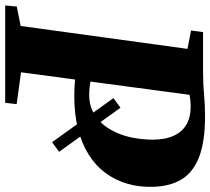

<svg xmlns="http://www.w3.org/2000/svg" viewBox="-66 -736 790 721"><g transform="rotate(90 328.5 -375.0)"><path d="M537.5 -202.5 501.5 -176 336 -406.5 372 -433ZM-12 0 -8 -43.5 65 -58 151 -684.5 82 -698 88 -743H240Q282 -743 322.2 -746.8Q362.5 -750.5 404.5 -750.5Q498.5 -750.5 556.2 -728.5Q614 -706.5 640.8 -662.8Q667.5 -619 669 -554.5Q670.5 -503 657.2 -458Q644 -413 617 -376.5Q590 -340 548.5 -313.8Q507 -287.5 452 -273.5Q397 -259.5 328 -259.5Q315 -259.5 297 -260.2Q279 -261 263.2 -262.5Q247.5 -264 240 -265L238 -327Q248.5 -324.5 261.8 -322Q275 -319.5 291.2 -317.5Q307.5 -315.5 325.5 -315.5Q358 -315.5 384.2 -328Q410.5 -340.5 430.5 -362.8Q450.5 -385 464.2 -414.8Q478 -444.5 484.8 -479.5Q491.5 -514.5 492 -552.5Q492 -601.5 477 -633.5Q462 -665.5 434.5 -681Q407 -696.5 368.5 -696.5Q356 -696.5 341.8 -695Q327.5 -693.5 311.8 -690Q296 -686.5 277.5 -679.5L328 -725.5L239 -59.5L358.5 -43L353.5 0Z"/></g></svg>

Font: Merriweather 48pt Black
Style: Italic
Weight: 900
Italic angle: -7.8°
Version: Version 2.101